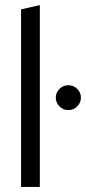

<svg xmlns="http://www.w3.org/2000/svg" viewBox="-20 -737 339 757"><path d="M137 -717V0H63V-700ZM249 -303Q229 -303 214.5 -317.5Q200 -332 200 -352Q200 -372 214.5 -386.5Q229 -401 249 -401Q270 -401 284.5 -386.5Q299 -372 299 -352Q299 -332 284.5 -317.5Q270 -303 249 -303Z"/></svg>

Font: Red Hat Display
Style: Regular
Weight: 400
Designer: Pentagram / MCKL
Foundry: Pentagram / MCKL
Version: Version 1.003; Red Hat Display